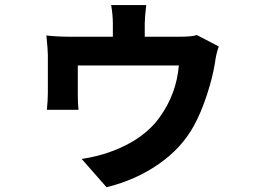

<svg xmlns="http://www.w3.org/2000/svg" viewBox="-20 -660 1040 770"><path d="M769.5 -519.5 857.4 -473.6Q846.7 -445.3 841.8 -406.2Q833 -350.6 809.6 -278.8Q786.1 -207 756.8 -154.3Q708 -65.4 615.7 -1.5Q523.4 62.5 407.2 90.8L307.6 -22.5Q376 -33.2 429.7 -53.7Q558.6 -101.6 622.1 -192.4Q687.5 -284.2 697.3 -397.5H292V-280.3Q292 -243.2 294.9 -219.7H168Q171.9 -258.8 171.9 -287.1V-439.5Q171.9 -459 166 -517.6Q211.9 -512.7 261.7 -512.7H432.6V-566.4Q432.6 -599.6 425.8 -639.6H566.4Q560.5 -587.9 560.5 -566.4V-512.7H700.2Q750 -512.7 769.5 -519.5Z"/></svg>

Font: Gen Shin Gothic Monospace Bold
Style: Bold
Weight: 700
Designer: [Source Han Sans]
Ryoko NISHIZUKA  (kana & ideographs); Paul D. Hunt (Latin, Greek & Cyrillic); Wenlong ZHANG  (bopomofo
Version: Version 1.002.20150607